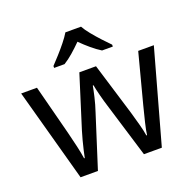

<svg xmlns="http://www.w3.org/2000/svg" viewBox="-133 -903 1052 1039"><g transform="rotate(-20 393.0 -383.5)"><path d="M523 -1 431 -303Q418 -344 408 -383Q398 -422 394 -445H390Q386 -422 377 -383Q368 -344 354 -302L258 -1H158L11 -537H102L176 -251Q187 -208 197 -164Q207 -120 211 -91H215Q218 -108 224 -133Q230 -158 237 -185.5Q244 -213 251 -235L346 -537H442L534 -235Q544 -200 555 -160Q566 -120 570 -92H574Q577 -117 587.5 -161Q598 -205 610 -251L685 -537H775L626 -1ZM439 -766Q451 -744 473.5 -716.5Q496 -689 520.5 -662.5Q545 -636 564 -617V-606H502Q476 -622 448 -645.5Q420 -669 393 -696Q366 -669 339 -645.5Q312 -622 286 -606H226V-617Q244 -636 268 -662.5Q292 -689 314 -716.5Q336 -744 349 -766Z"/></g></svg>

Font: Apis
Style: Regular
Weight: 400
Designer: Monotype Design Team
Foundry: Monotype Imaging Inc.
Version: Version 2.000; build 0001